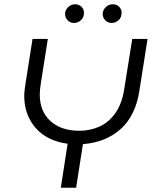

<svg xmlns="http://www.w3.org/2000/svg" viewBox="-20 -883 736 903"><path d="M266 0 298 -207Q201 -220 147.5 -281.5Q94 -343 94 -432Q94 -446 96 -461.5Q98 -477 100 -490L133 -700H205L172 -491Q170 -479 168.5 -464.5Q167 -450 167 -439Q167 -359 217.5 -313.5Q268 -268 353 -268Q405 -268 448.5 -288Q492 -308 522.5 -351Q553 -394 564 -462L602 -700H674L635 -453Q617 -339 548 -276.5Q479 -214 370 -205L338 0ZM505 -775Q487 -775 475 -787.5Q463 -800 463 -818Q463 -835 477 -849Q491 -863 511 -863Q528 -863 540 -851.5Q552 -840 552 -823Q552 -801 537.5 -788Q523 -775 505 -775ZM328 -775Q310 -775 298 -787.5Q286 -800 286 -818Q286 -835 300 -849Q314 -863 334 -863Q351 -863 363 -851.5Q375 -840 375 -823Q375 -801 360.5 -788Q346 -775 328 -775Z"/></svg>

Font: MuseoModerno Light
Style: Italic
Weight: 300
Italic angle: -9°
Designer: Pablo Cosgaya, Héctor Gatti, Marcela Romero, and the Authors of The MuseoModerno Project.
Foundry: Omnibus-Type Team
Version: Version 1.003